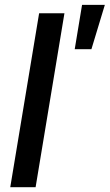

<svg xmlns="http://www.w3.org/2000/svg" viewBox="-20 -783 458 803"><path d="M249.5 -727.5 128.9 0H22.9L143.6 -727.5ZM292.5 -577.1 323.2 -762.7H418.5L362.3 -577.1Z"/></svg>

Font: Inter 20pt Medium
Style: Italic
Weight: 500
Italic angle: -9.3988°
Version: Version 4.001;git-66647c0bb